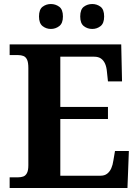

<svg xmlns="http://www.w3.org/2000/svg" viewBox="-20 -935 693 955"><path d="M28 0V-53H70Q84 -53 95.5 -57Q107 -61 114 -74Q121 -87 121 -113V-596Q121 -625 114.5 -638.5Q108 -652 96.5 -656.5Q85 -661 70 -661H28V-714H583L587 -530H517L512 -577Q510 -602 502.5 -618.5Q495 -635 482 -644Q469 -653 448 -653H280V-403H517V-343H280V-61H480Q500 -61 513 -71Q526 -81 533.5 -98Q541 -115 544 -137L552 -184H621L614 0ZM439 -791Q415 -791 397 -805Q379 -819 379 -853Q379 -888 397 -901.5Q415 -915 439 -915Q462 -915 480 -901.5Q498 -888 498 -853Q498 -819 480 -805Q462 -791 439 -791ZM233 -791Q210 -791 192 -805Q174 -819 174 -853Q174 -888 192 -901.5Q210 -915 233 -915Q256 -915 274.5 -901.5Q293 -888 293 -853Q293 -819 274.5 -805Q256 -791 233 -791Z"/></svg>

Font: Noto Serif Armenian
Style: Bold
Weight: 700
Version: Version 2.007